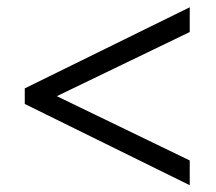

<svg xmlns="http://www.w3.org/2000/svg" viewBox="-20 -603 610 541"><path d="M49.8 -310.1V-354L514.6 -582.5V-512.7L140.1 -332L514.6 -150.9V-81.1Z"/></svg>

Font: Liberation Serif
Style: Bold
Weight: 700
Designer: Steve Matteson
Foundry: Ascender Corporation
Version: Version 2.1.5